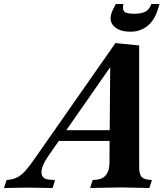

<svg xmlns="http://www.w3.org/2000/svg" viewBox="-88 -940 837 963"><path d="M-68 3 -55 -37 -46 -38Q-20 -41 -0.5 -51Q19 -61 40.5 -85Q62 -109 92 -153L491 -724L610 -712V-103Q610 -69 620 -55.5Q630 -42 655 -39L674 -37L661 3L519 0L364 3L377 -37L398 -39Q429 -42 445 -64Q461 -86 461 -123L465 -635H487L156 -160Q119 -107 120 -74.5Q121 -42 159 -39L188 -37L176 3L47 1ZM192 -233 222 -287H508L505 -233ZM567 -781Q507 -781 480 -812Q453 -843 481 -897L493 -920H531L530 -915Q526 -892 536 -881.5Q546 -871 586 -871Q617 -871 638 -880Q659 -889 669 -915L671 -920H712L705 -897Q688 -839 652 -810Q616 -781 567 -781Z"/></svg>

Font: Baskervville
Style: Bold Italic
Weight: 700
Italic angle: -18°
Version: Version 1.100